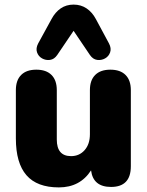

<svg xmlns="http://www.w3.org/2000/svg" viewBox="-20 -804 641 835"><path d="M454 -615Q465 -594 459 -576.5Q453 -559 437 -550Q421 -541 402.5 -543.5Q384 -546 371 -565L300 -670L229 -565Q216 -546 197.5 -543.5Q179 -541 163 -550Q147 -559 141 -576.5Q135 -594 146 -615L204 -721Q220 -751 244 -767.5Q268 -784 300 -784Q332 -784 356.5 -767.5Q381 -751 397 -721ZM236 11Q141 11 95 -42Q49 -95 49 -202V-412Q49 -455 72 -478Q95 -501 138 -501Q181 -501 204 -478Q227 -455 227 -412V-197Q227 -125 289 -125Q325 -125 348 -151Q371 -177 371 -220V-412Q371 -455 394 -478Q417 -501 460 -501Q503 -501 526 -478Q549 -455 549 -412V-81Q549 9 463 9Q385 9 376 -63Q328 11 236 11Z"/></svg>

Font: Chiron GoRound TC H
Style: Regular
Weight: 900
Designer: Ryoko NISHIZUKA 西塚涼子 (kana, bopomofo & ideographs); Paul D. Hunt (Latin, Greek & Cyrillic); Sandoll Communications 산돌커뮤니
Foundry: Adobe
Version: Version 1.000;hotconv 1.1.1;makeotfexe 2.6.0